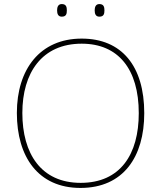

<svg xmlns="http://www.w3.org/2000/svg" viewBox="-20 -915 794 945"><path d="M261 -864C261 -847 266 -833 284 -833C306 -833 309 -847 309 -864C309 -880 306 -895 284 -895C266 -895 261 -880 261 -864ZM446 -864C446 -847 451 -833 469 -833C491 -833 494 -847 494 -864C494 -880 491 -895 469 -895C451 -895 446 -880 446 -864ZM690 -358C690 -590 579 -725 382 -725C177 -725 63 -574 63 -359C63 -143 168 10 376 10C587 10 690 -143 690 -358ZM90 -359C90 -556 186 -700 382 -700C562 -700 663 -575 663 -358C663 -156 573 -15 377 -15C182 -15 90 -159 90 -359Z"/></svg>

Font: Noto Sans Lao UI Thin
Style: Regular
Weight: 100
Designer: Monotype Design Team
Foundry: Monotype Imaging Inc.
Version: Version 2.000